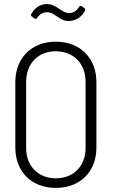

<svg xmlns="http://www.w3.org/2000/svg" viewBox="-20 -912 565 940"><path d="M316 -809C341 -809 373 -821 393 -854C396 -859 397 -862 397 -865C397 -868 396 -871 393 -872L381 -881C376 -885 370 -884 367 -878C351 -854 335 -848 317 -848C300 -848 286 -859 269 -869C252 -881 234 -892 210 -892C181 -892 154 -879 134 -845C130 -840 131 -835 136 -831L148 -822C153 -818 158 -819 162 -825C178 -846 192 -852 213 -852C231 -852 243 -842 260 -831C276 -820 293 -809 316 -809ZM253 8C372 8 452 -71 452 -190V-510C452 -628 372 -708 253 -708C135 -708 55 -628 55 -510V-190C55 -71 135 8 253 8ZM253 -39C167 -39 108 -99 108 -187V-511C108 -601 167 -661 253 -661C340 -661 399 -601 399 -511V-187C399 -99 340 -39 253 -39Z"/></svg>

Font: Barlow Semi Condensed Light
Style: Regular
Weight: 300
Width: 4
Designer: Jeremy Tribby
Foundry: Tribby Type
Version: Version 1.422;hotconv 1.0.109;makeotfexe 2.5.65596